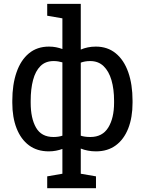

<svg xmlns="http://www.w3.org/2000/svg" viewBox="-20 -782 758 1005"><path d="M227.1 203.1V141.1L306.6 127.4V-2.4Q291 3.4 273.2 6.8Q255.4 10.3 235.4 10.3Q174.3 10.3 131.8 -21.2Q89.4 -52.7 66.9 -110.1Q44.4 -167.5 44.4 -244.1V-254.4Q44.4 -339.8 66.7 -403.8Q88.9 -467.8 131.6 -502.9Q174.3 -538.1 236.3 -538.1Q255.9 -538.1 273.4 -534.7Q291 -531.2 306.6 -525.4V-686L227.1 -699.7V-761.7H402.8V-522.5Q419.4 -529.8 439 -533.9Q458.5 -538.1 481.4 -538.1Q543 -538.1 585.9 -502.9Q628.9 -467.8 651.4 -403.8Q673.8 -339.8 673.8 -254.4V-244.1Q673.8 -167.5 651.4 -110.1Q628.9 -52.7 586.2 -21.2Q543.5 10.3 482.4 10.3Q459.5 10.3 439.5 6.3Q419.4 2.4 402.8 -4.4V127.4L482.4 141.1V203.1ZM259.8 -64.9Q273.4 -64.9 285.2 -66.7Q296.9 -68.4 306.6 -71.8V-455.6Q296.9 -458.5 285.4 -460.4Q273.9 -462.4 260.7 -462.4Q218.3 -462.4 191.9 -436.3Q165.5 -410.2 153.1 -363.3Q140.6 -316.4 140.6 -254.4V-244.1Q140.6 -162.6 168.7 -113.8Q196.8 -64.9 259.8 -64.9ZM453.1 -64.9Q516.1 -64.9 546.6 -114.3Q577.1 -163.6 577.1 -244.1V-254.4Q577.1 -315.4 563.5 -362.3Q549.8 -409.2 522.2 -435.8Q494.6 -462.4 452.1 -462.4Q437.5 -462.4 425.3 -460.2Q413.1 -458 402.8 -454.1V-71.8Q412.6 -68.4 425 -66.7Q437.5 -64.9 453.1 -64.9Z"/></svg>

Font: Roboto Slab LO
Style: Regular
Weight: 400
Designer: Google
Version: Version 2.000